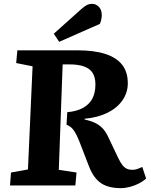

<svg xmlns="http://www.w3.org/2000/svg" viewBox="-20 -962 782 996"><path d="M329 -380Q376 -384 409 -401.5Q442 -419 458.5 -449.5Q475 -480 475 -524Q475 -559 461.5 -582Q448 -605 418 -616.5Q388 -628 340 -628H305L285 -81L377 -67L371 0H32L37 -67L125 -83L149 -618L64 -635L70 -701H381Q469 -701 527 -682Q585 -663 614 -625.5Q643 -588 643 -530Q643 -482 615.5 -442Q588 -402 537.5 -377Q487 -352 419 -346V-342Q456 -334 479 -321.5Q502 -309 517 -291Q532 -273 544 -246L594 -141Q605 -118 615.5 -105Q626 -92 638.5 -86.5Q651 -81 667 -81Q679 -81 691 -85Q703 -89 718 -96L738 -36Q723 -22 701 -10.5Q679 1 654 7.5Q629 14 606 14Q565 14 533.5 3Q502 -8 479 -34Q456 -60 440 -103L403 -199Q390 -234 379.5 -256.5Q369 -279 356.5 -293.5Q344 -308 325 -315ZM403 -916Q419 -930 431 -936Q443 -942 458 -942Q478 -942 493 -926.5Q508 -911 508 -883Q508 -874 505.5 -861.5Q503 -849 498 -838L287 -745L259 -787Z"/></svg>

Font: Literata
Style: Bold Italic
Weight: 700
Italic angle: -2°
Designer: Latin by Veronika Burian and Jose Scaglione. Greek by Irene Vlachou. Cyrillic by Vera Evstafieva
Foundry: TypeTogether
Version: Version 3.103;gftools[0.9.29]